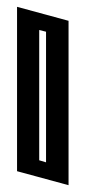

<svg xmlns="http://www.w3.org/2000/svg" viewBox="-20 -543 251 563"><path d="M181 0 30 -41V-523L181 -482ZM115 -450 95 -455V-73L115 -67Z"/></svg>

Font: Blaka Hollow
Style: Regular
Weight: 400
Designer: Mohamed Gaber
Foundry: Kief Type Foundry
Version: Version 1.003; ttfautohint (v1.8.4.7-5d5b)